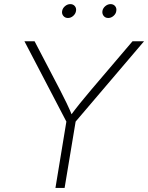

<svg xmlns="http://www.w3.org/2000/svg" viewBox="-20 -932 734 952"><path d="M254.9 0 309.1 -329.1 101.1 -727.5H151.4L276.9 -487.3Q294.4 -453.6 310.3 -420.7Q326.2 -387.7 341.3 -350.1H323.2Q351.1 -388.2 377.7 -421.1Q404.3 -454.1 432.6 -487.3L637.2 -727.5H694.3L355 -329.1L300.3 0ZM516.6 -842.8Q502.4 -842.8 494.1 -853Q485.8 -863.3 487.8 -877.4Q490.2 -891.6 502.2 -901.6Q514.2 -911.6 528.3 -911.6Q542.5 -911.6 550.8 -901.6Q559.1 -891.6 556.6 -877.4Q554.7 -863.3 542.7 -853Q530.8 -842.8 516.6 -842.8ZM316.9 -842.8Q302.7 -842.8 294.2 -853Q285.6 -863.3 288.1 -877.4Q290.5 -891.6 302.5 -901.6Q314.5 -911.6 328.6 -911.6Q342.8 -911.6 351.1 -901.6Q359.4 -891.6 356.9 -877.4Q354.5 -863.3 342.8 -853Q331.1 -842.8 316.9 -842.8Z"/></svg>

Font: Inter 18pt ExtraLight
Style: Italic
Weight: 250
Italic angle: -9.3988°
Designer: Rasmus Andersson
Foundry: rsms
Version: Version 4.001;git-66647c0bb